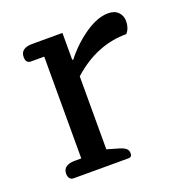

<svg xmlns="http://www.w3.org/2000/svg" viewBox="-98 -585 630 670"><g transform="rotate(-20 217.0 -250.0)"><path d="M64 0Q55 0 50 -6.5Q45 -13 45 -24Q45 -40 56.5 -48Q68 -56 88 -56H113V-434H64Q45 -434 45 -457Q45 -474 56.5 -482Q68 -490 88 -490H201V-390H205Q241 -436 287.5 -468Q334 -500 374 -500Q398 -500 411 -486.5Q424 -473 424 -453Q424 -427 409 -410Q298 -410 206 -327V-56L251 -43Q267 -38 274 -31.5Q281 -25 281 -14Q281 0 268 0Z"/></g></svg>

Font: Maitree Medium
Style: Regular
Weight: 500
Designer: CadsonDemak Team
Foundry: CadsonDemak
Version: Version 1.010